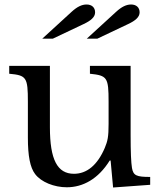

<svg xmlns="http://www.w3.org/2000/svg" viewBox="-20 -823 710 854"><path d="M463 -370V-272C463 -215 459 -196 446 -165C413 -88 366 -50 309 -50C235 -50 202 -113 202 -257V-530H21V-495C98 -488 104 -479 104 -370V-211C104 -129 114 -78 136 -49C163 -13 221 10 277 10C349 10 417 -27 468 -109H472L483 11L648 -1V-36C587 -36 573 -42 567 -76C563 -100 561 -147 561 -223V-530H380V-495C457 -487 463 -479 463 -370ZM215 -651 352 -716C384 -731 403 -747 403 -768C403 -790 388 -803 365 -803C344 -803 323 -793 298 -770L168 -651ZM413 -651 550 -716C582 -731 601 -747 601 -768C601 -790 586 -803 563 -803C542 -803 521 -793 496 -770L366 -651Z"/></svg>

Font: Libre Baskerville
Style: Regular
Weight: 400
Designer: Pablo Impallari, Rodrigo Fuenzalida
Foundry: Pablo Impallari, Rodrigo Fuenzalida
Version: Version 1.051;Glyphs 3.2.3 (3260)